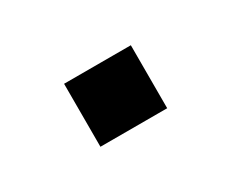

<svg xmlns="http://www.w3.org/2000/svg" viewBox="-36 -182 318 264"><g transform="rotate(-30 123.0 -50.0)"><path d="M70 -100H176V0H70Z"/></g></svg>

Font: TASA Orbiter VF Text
Style: Regular
Weight: 400
Designer: Weizhong Zhang
Foundry: 本地遙控
Version: Version 1.001;Glyphs 3.2 (3192)